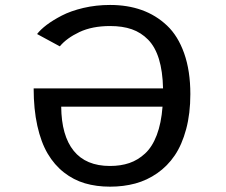

<svg xmlns="http://www.w3.org/2000/svg" viewBox="-20 -724 890 756"><path d="M729.5 -353.5Q729.5 -277 713 -215.5Q696.5 -154 668 -112Q639.5 -70 599.2 -42Q559 -14 512.8 -1.5Q466.5 11 413.5 11Q359.5 11 314.5 -2.2Q269.5 -15.5 231.8 -45Q194 -74.5 167.8 -119Q141.5 -163.5 127 -228.8Q112.5 -294 112.5 -376H622Q620.5 -443.5 605.8 -491.5Q591 -539.5 563.2 -567.8Q535.5 -596 499 -608.8Q462.5 -621.5 413.5 -621.5Q343 -621.5 292.8 -597.8Q242.5 -574 215.5 -541.5L126 -590Q139.5 -607.5 163.5 -625.8Q187.5 -644 223 -662.5Q258.5 -681 308.5 -692.8Q358.5 -704.5 413.5 -704.5Q482 -704.5 538 -684.5Q594 -664.5 637.5 -623.5Q681 -582.5 705.2 -513.8Q729.5 -445 729.5 -353.5ZM413 -70.5Q455.5 -70.5 489.2 -82Q523 -93.5 551.2 -119.5Q579.5 -145.5 597.2 -192Q615 -238.5 620 -304H221Q222 -190 270.2 -130.2Q318.5 -70.5 413 -70.5Z"/></svg>

Font: League Mono Wide
Style: Regular
Weight: 400
Width: 8
Designer: Tyler Finck
Foundry: The League of Moveable Type / Tyler Finck
Version: Version 2.210